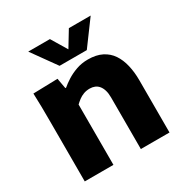

<svg xmlns="http://www.w3.org/2000/svg" viewBox="-166 -850 941 981"><g transform="rotate(-30 304.0 -359.5)"><path d="M53.8 -347.5Q53.8 -396.8 53.3 -439.8Q52.8 -482.8 51 -520L195.3 -523.8L206.3 -462.5H210.8Q227.3 -476.8 252.3 -492.8Q277.3 -508.8 309.2 -520.2Q341.2 -531.7 378.7 -531.7Q427 -531.7 460.7 -514.7Q494.3 -497.7 514.5 -467.6Q534.7 -437.5 544.2 -396.8Q553.8 -356.2 553.8 -308.8V0H384.7V-304.8Q384.7 -329.2 379.3 -346.8Q374 -364.3 364.4 -375.9Q354.8 -387.5 341.5 -392.9Q328.2 -398.3 312.2 -398.3Q292.5 -398.3 276.1 -392.2Q259.7 -386 246.7 -376.2Q233.7 -366.3 223 -356V0H53.8ZM237.7 -575.8 135.3 -718.8H263.2L318.8 -626.2L375 -718.8H503.7L398.3 -575.8Z"/></g></svg>

Font: Murecho Thin
Style: Regular
Weight: 100
Designer: Neil Summerour
Foundry: Positype
Version: Version 1.010